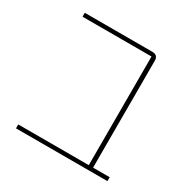

<svg xmlns="http://www.w3.org/2000/svg" viewBox="-139 -724 838 851"><g transform="rotate(30 280.5 -298.0)"><path d="M50 -20H411V-576H58V-596H404Q433 -596 433 -567V-20H518V0H50Z"/></g></svg>

Font: IBM Plex Sans Hebrew Thin
Style: Regular
Weight: 100
Designer: Mike Abbink, Paul van der Laan, Pieter van Rosmalen, Yanek Iontef
Foundry: Bold Monday
Version: Version 1.2